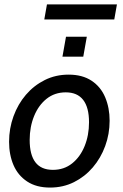

<svg xmlns="http://www.w3.org/2000/svg" viewBox="-20 -837 554 867"><path d="M206 10Q144 10 102.5 -17.5Q61 -45 41 -91.5Q21 -138 21 -197Q21 -257 41 -312Q61 -367 97 -409Q133 -451 182 -475.5Q231 -500 290 -500Q352 -500 393.5 -472.5Q435 -445 455 -397.5Q475 -350 475 -292Q475 -232 455 -177.5Q435 -123 399 -81Q363 -39 314 -14.5Q265 10 206 10ZM219 -70Q269 -70 305.5 -99Q342 -128 362 -177Q382 -226 382 -285Q382 -352 355.5 -386Q329 -420 277 -420Q227 -420 190.5 -391Q154 -362 134 -313Q114 -264 114 -205Q114 -138 140 -104Q166 -70 219 -70ZM262 -581 278 -671H372L356 -581ZM180 -749 192 -817H508L496 -749Z"/></svg>

Font: Cabin VF Beta
Style: Italic
Weight: 400
Italic angle: -7°
Designer: Pablo Impallari
Foundry: Pablo Impallari. http://www.impallari.com Igino Marini. http://www.ikern.com
Version: Version 2.300